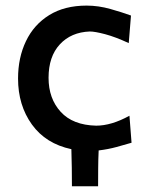

<svg xmlns="http://www.w3.org/2000/svg" viewBox="-20 -529 531 686"><path d="M237 136.5Q237 103.5 236.5 70.2Q236 37 235 4Q143.5 -15.5 94 -84.2Q44.5 -153 44.5 -248.5Q44.5 -323 72.8 -382Q101 -441 155.8 -475Q210.5 -509 289.5 -509Q331.5 -509 374.8 -496.8Q418 -484.5 448 -473.5L440 -375Q392.5 -397 355.8 -406.8Q319 -416.5 301 -416.5Q234 -414 193.8 -370.5Q153.5 -327 153.5 -251Q153.5 -177 196.8 -129.5Q240 -82 323.5 -80Q378 -80 442.5 -115.5L450 -19Q427 -12 396.5 -3.8Q366 4.5 332.5 8.5Q331 40.5 330.8 72.5Q330.5 104.5 330.5 136.5Z"/></svg>

Font: Commissioner Flair Medium
Style: Regular
Weight: 500
Designer: Kostas Bartsokas
Foundry: Kostas Bartsokas
Version: Version 1.000; ttfautohint (v1.8.3)